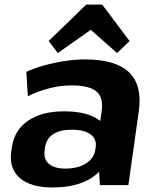

<svg xmlns="http://www.w3.org/2000/svg" viewBox="-20 -810 682 840"><path d="M406.2 -194.1 424.9 -324.7Q433.4 -383 401.9 -409.7Q370.4 -436.4 293.9 -436.4Q246.4 -436.4 197.1 -424.2Q147.9 -412 101.8 -389.1L95.2 -495.7Q129.4 -511.6 173.4 -523.9Q217.4 -536.1 263.8 -543.1Q310.3 -550.1 350.9 -550.1Q485.5 -550.1 544.3 -494Q603 -437.9 587.4 -324.7L541.6 0H417ZM209.3 10.1Q114.5 10.1 66.8 -31.2Q19.1 -72.5 29.1 -146.1L32.1 -165.7Q42.6 -240.3 102.3 -281.6Q161.9 -322.9 260.3 -322.9Q363.1 -322.9 416.2 -282.9Q469.3 -242.8 458.8 -169.2L455.9 -148.1Q445.9 -73.5 380.5 -31.7Q315.1 10.1 209.3 10.1ZM265.8 -72.4Q320.7 -72.4 356.1 -94.9Q391.5 -117.4 397 -155L398.5 -165.8Q403.9 -201.9 376.2 -222.2Q348.4 -242.5 293.5 -242.5Q243.5 -242.5 213 -223.4Q182.5 -204.3 176.5 -162.9L175.6 -153Q169.6 -114.5 193.7 -93.4Q217.7 -72.4 265.8 -72.4ZM192.9 -630.5 357.3 -790H427L546.9 -630.5L492.2 -577.9L337.9 -714.1H426.3L232.9 -577.9Z"/></svg>

Font: Pathway Extreme 8pt Thin
Style: Italic
Weight: 100
Italic angle: -8°
Designer: Eduardo Rodriguez Tunni
Foundry: Eduardo Rodriguez Tunni
Version: Version 1.000